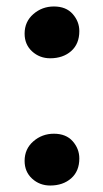

<svg xmlns="http://www.w3.org/2000/svg" viewBox="-20 -564 319 593"><path d="M135 -384Q102.5 -384 79.2 -405.2Q56 -426.5 56 -460Q56 -497 83 -520.5Q110 -544 146.5 -544Q184 -544 204.5 -520.8Q225 -497.5 225 -468Q225 -428.5 199.8 -406.2Q174.5 -384 135 -384ZM135 9Q102.5 9 79.2 -12.2Q56 -33.5 56 -67Q56 -104 83 -127.5Q110 -151 146.5 -151Q184 -151 204.5 -127.8Q225 -104.5 225 -74.5Q225 -35.5 199.8 -13.2Q174.5 9 135 9Z"/></svg>

Font: Merriweather 24pt
Style: Bold
Weight: 700
Designer: Eben Sorkin
Foundry: Eben Sorkin
Version: Version 2.100